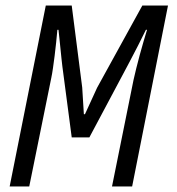

<svg xmlns="http://www.w3.org/2000/svg" viewBox="-20 -676 640 696"><path d="M15 0 146 -656H240L278 -359L284 -262H288L332 -358L496 -656H589L459 0H386L464 -386Q468 -405 474 -428.5Q480 -452 486.5 -476.5Q493 -501 500 -524.5Q507 -548 513 -568H509Q505 -560 497 -544Q489 -528 480 -510Q471 -492 461 -473.5Q451 -455 444 -441L304 -178H240L206 -436Q205 -444 203 -462.5Q201 -481 199 -501.5Q197 -522 195 -540.5Q193 -559 192 -568H188Q186 -546 183.5 -521.5Q181 -497 178 -473.5Q175 -450 172 -429Q169 -408 166 -394L86 0Z"/></svg>

Font: Source Code Pro
Style: Italic
Weight: 400
Italic angle: -11°
Monospace: yes
Designer: Paul D. Hunt, Teo Tuominen
Foundry: Adobe Systems Incorporated
Version: Version 1.050;PS 1.000;hotconv 16.6.51;makeotf.lib2.5.65220